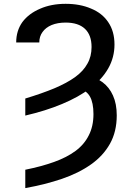

<svg xmlns="http://www.w3.org/2000/svg" viewBox="-20 -757 684 990"><path d="M110.4 -161.1Q110.4 -183.6 110.4 -249Q197.3 -275.4 260.7 -301.8Q325.2 -329.1 367.2 -359.4Q410.2 -390.6 430.7 -428.7Q452.1 -465.8 452.1 -514.6Q452.1 -576.2 418 -608.4Q383.8 -640.6 318.4 -640.6Q277.3 -640.6 246.1 -627.9Q215.8 -615.2 199.2 -591.8Q182.6 -569.3 182.6 -538.1Q142.6 -538.1 63.5 -538.1Q63.5 -598.6 95.7 -643.6Q128.9 -687.5 186.5 -711.9Q244.1 -737.3 318.4 -737.3Q392.6 -737.3 449.2 -712.9Q506.8 -689.5 538.1 -642.6Q570.3 -595.7 570.3 -527.3Q570.3 -460.9 538.1 -404.3Q505.9 -347.7 445.3 -301.8Q384.8 -255.9 299.8 -220.7Q215.8 -185.5 110.4 -161.1ZM382.8 -302.7Q393.6 -319.3 426.8 -369.1Q474.6 -358.4 508.8 -333Q543.9 -306.6 562.5 -264.6Q582 -221.7 582 -162.1Q582 -78.1 546.9 -15.6Q511.7 46.9 449.2 90.8Q385.7 135.7 299.8 165Q213.9 194.3 110.4 212.9Q110.4 181.6 110.4 118.2Q193.4 101.6 258.8 78.1Q324.2 54.7 369.1 21.5Q414.1 -11.7 437.5 -58.6Q461.9 -105.5 461.9 -168.9Q461.9 -227.5 443.4 -259.8Q425.8 -291 382.8 -302.7Z"/></svg>

Font: DeepSea
Style: Medium
Weight: 500
Designer: Stem
Version: Version 3.019;git-0a5106e0b